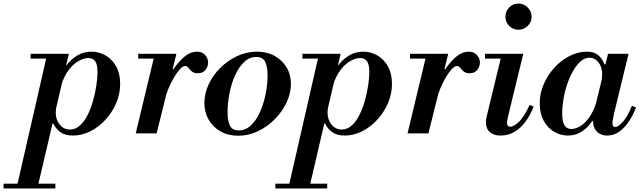

<svg xmlns="http://www.w3.org/2000/svg" viewBox="-133 -754 3614 1085"><path d="M-37 298 134 -450H256L81 298ZM-113 311V284H180V311ZM279 12Q236 12 209.5 -6.5Q183 -25 168 -56H161L185 -151Q184 -141 183 -133Q182 -125 182 -117Q182 -78 204.5 -50Q227 -22 262 -22Q294 -22 319.5 -45.5Q345 -69 363.5 -107Q382 -145 394 -189Q406 -233 412 -274.5Q418 -316 418 -345Q418 -390 405 -408Q392 -426 366 -426Q343 -426 314 -411Q285 -396 258 -362Q231 -328 212 -272L236 -385H243Q264 -415 300.5 -438.5Q337 -462 384 -462Q427 -462 464 -440.5Q501 -419 523.5 -378.5Q546 -338 546 -280Q546 -223 523.5 -171Q501 -119 463 -77.5Q425 -36 377.5 -12Q330 12 279 12ZM40 -423V-450H244V-423Z M634 0 742 -450H864L752 0ZM648 -423V-450H852V-423ZM797 -185 840 -363H847Q879 -409 911.5 -435.5Q944 -462 979 -462Q1001 -462 1015 -452.5Q1029 -443 1036 -429Q1043 -415 1043 -400Q1043 -379 1028.5 -359.5Q1014 -340 985 -340Q963 -340 951 -350.5Q939 -361 931.5 -371Q924 -381 913 -381Q900 -381 883.5 -363Q867 -345 850 -316Q833 -287 818.5 -252.5Q804 -218 797 -185Z M1213 13Q1156 13 1113 -11.5Q1070 -36 1046 -78Q1022 -120 1022 -172Q1022 -225 1046 -277Q1070 -329 1112 -370.5Q1154 -412 1207 -437Q1260 -462 1319 -462Q1376 -462 1419 -438Q1462 -414 1486.5 -373Q1511 -332 1511 -280Q1511 -227 1486.5 -175Q1462 -123 1420 -80.5Q1378 -38 1325 -12.5Q1272 13 1213 13ZM1215 -17Q1255 -17 1285.5 -46Q1316 -75 1336.5 -121.5Q1357 -168 1368 -222.5Q1379 -277 1379 -327Q1379 -376 1366 -404Q1353 -432 1315 -432Q1276 -432 1246 -403Q1216 -374 1195 -327Q1174 -280 1163.5 -225Q1153 -170 1153 -120Q1153 -70 1166.5 -43.5Q1180 -17 1215 -17Z M1499 298 1670 -450H1792L1617 298ZM1423 311V284H1716V311ZM1815 12Q1772 12 1745.5 -6.5Q1719 -25 1704 -56H1697L1721 -151Q1720 -141 1719 -133Q1718 -125 1718 -117Q1718 -78 1740.5 -50Q1763 -22 1798 -22Q1830 -22 1855.5 -45.5Q1881 -69 1899.5 -107Q1918 -145 1930 -189Q1942 -233 1948 -274.5Q1954 -316 1954 -345Q1954 -390 1941 -408Q1928 -426 1902 -426Q1879 -426 1850 -411Q1821 -396 1794 -362Q1767 -328 1748 -272L1772 -385H1779Q1800 -415 1836.5 -438.5Q1873 -462 1920 -462Q1963 -462 2000 -440.5Q2037 -419 2059.5 -378.5Q2082 -338 2082 -280Q2082 -223 2059.5 -171Q2037 -119 1999 -77.5Q1961 -36 1913.5 -12Q1866 12 1815 12ZM1576 -423V-450H1780V-423Z M2170 0 2278 -450H2400L2288 0ZM2184 -423V-450H2388V-423ZM2333 -185 2376 -363H2383Q2415 -409 2447.5 -435.5Q2480 -462 2515 -462Q2537 -462 2551 -452.5Q2565 -443 2572 -429Q2579 -415 2579 -400Q2579 -379 2564.5 -359.5Q2550 -340 2521 -340Q2499 -340 2487 -350.5Q2475 -361 2467.5 -371Q2460 -381 2449 -381Q2436 -381 2419.5 -363Q2403 -345 2386 -316Q2369 -287 2354.5 -252.5Q2340 -218 2333 -185Z M2796 -586Q2766 -586 2744.5 -607.5Q2723 -629 2723 -659Q2723 -690 2744.5 -712Q2766 -734 2796 -734Q2827 -734 2849 -712Q2871 -690 2871 -659Q2871 -629 2849 -607.5Q2827 -586 2796 -586ZM2695 12Q2657 12 2635 -7.5Q2613 -27 2613 -63Q2613 -73 2615 -85Q2617 -97 2623 -120L2703 -450H2824L2737 -92Q2734 -79 2733 -71Q2732 -63 2732 -59Q2732 -38 2750 -38Q2770 -38 2799 -65Q2828 -92 2860 -161L2883 -152Q2864 -104 2837 -67Q2810 -30 2774.5 -9Q2739 12 2695 12ZM2608 -423V-450H2789V-423Z M3076 12Q3034 12 2997.5 -10Q2961 -32 2939 -72.5Q2917 -113 2917 -170Q2917 -228 2940.5 -280.5Q2964 -333 3002 -374Q3040 -415 3087.5 -438.5Q3135 -462 3183 -462Q3224 -462 3247 -443Q3270 -424 3283 -390H3289L3267 -299Q3268 -309 3269 -317.5Q3270 -326 3270 -334Q3270 -375 3249 -401.5Q3228 -428 3199 -428Q3172 -428 3148.5 -407.5Q3125 -387 3105.5 -353Q3086 -319 3072 -277.5Q3058 -236 3051 -193Q3044 -150 3044 -112Q3044 -66 3057 -45.5Q3070 -25 3096 -25Q3118 -25 3144.5 -40Q3171 -55 3197 -91Q3223 -127 3241 -189L3219 -70H3213Q3193 -36 3157 -12Q3121 12 3076 12ZM3298 12Q3277 12 3258.5 3Q3240 -6 3229 -25Q3218 -44 3218 -76Q3218 -89 3221 -106Q3224 -123 3231 -154L3303 -450H3419L3338 -117Q3333 -95 3330.5 -80Q3328 -65 3328 -57Q3328 -36 3343 -36Q3359 -36 3385.5 -64Q3412 -92 3438 -156L3461 -147Q3447 -108 3423.5 -71.5Q3400 -35 3368.5 -11.5Q3337 12 3298 12Z"/></svg>

Font: Libre Bodoni Medium
Style: Italic
Weight: 500
Italic angle: -13°
Designer: Pablo Impallari, Rodrigo Fuenzalida
Foundry: Impallari Type
Version: Version 2.005;gftools[0.9.23]